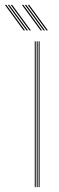

<svg xmlns="http://www.w3.org/2000/svg" viewBox="-83 -770 243 790"><path d="M76 0V-600H80V0ZM60 0V-600H64V0ZM68 0V-600H72V0ZM38 -645 -39 -750H-33L44 -645ZM14 -645 -63 -750H-57L20 -645ZM26 -645 -51 -750H-45L32 -645ZM108 -645 31 -750H37L114 -645ZM84 -645 7 -750H13L90 -645ZM96 -645 19 -750H25L102 -645Z"/></svg>

Font: Big Shoulders Inline Display Thin
Style: Regular
Weight: 100
Designer: Patric King
Foundry: XO Type Co
Version: Version 1.000